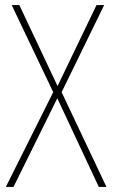

<svg xmlns="http://www.w3.org/2000/svg" viewBox="-20 -734 442 754"><path d="M222 -372 389 -714H359L206 -396L56 -714H26L189 -372L3 0H33L205 -348L368 0H398Z"/></svg>

Font: Noto Sans Display SemiCondensed Thin
Style: Regular
Weight: 250
Width: 4
Designer: Monotype Design team
Foundry: Monotype Imaging Inc.
Version: 1.000